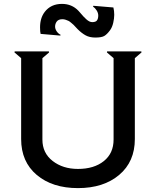

<svg xmlns="http://www.w3.org/2000/svg" viewBox="-20 -967 810 997"><path d="M294.9 -786.1 293 -782.2 190.9 -791Q188 -801.3 188 -825.2Q188 -873 211.9 -904.8Q244.1 -946.8 301.8 -946.8Q353 -946.8 387.2 -911.1Q390.6 -907.7 399.7 -897Q408.7 -886.2 414.3 -880.4Q419.9 -874.5 428.2 -866.9Q436.5 -859.4 444.1 -855.7Q451.7 -852.1 459 -852.1Q477.1 -852.1 483.6 -861.1Q490.2 -870.1 490.2 -886.2Q490.2 -899.4 482.2 -912.4Q474.1 -925.3 462.9 -933.1L464.8 -937L568.8 -928.2Q573.2 -910.6 573.2 -890.1Q573.2 -871.6 567.9 -848.1Q562.5 -824.7 550.8 -809.1Q535.2 -788.1 521 -780Q506.8 -772 475.1 -772Q445.3 -772 424.6 -783.4Q403.8 -794.9 383.8 -814.9L374 -825.2Q364.7 -835.4 362.1 -837.9Q359.4 -840.3 350.3 -848.1Q341.3 -856 335.7 -858.6Q330.1 -861.3 321.3 -864.3Q312.5 -867.2 304.2 -867.2Q283.7 -867.2 274.9 -855.5Q266.1 -843.8 266.1 -829.1Q266.1 -816.4 274.4 -804.2Q282.7 -792 294.9 -786.1ZM535.2 -694.8 536.1 -700.2H713.9L714.8 -694.8L680.2 -665V-245.1Q680.2 -127.4 598.9 -58.8Q517.6 9.8 384.8 9.8Q252 9.8 170.9 -58.6Q89.8 -127 89.8 -245.1V-665L55.2 -694.8L56.2 -700.2H233.9L234.9 -694.8L200.2 -665V-242.2Q200.2 -172.4 253.4 -131.1Q306.6 -89.8 384.8 -89.8Q468.3 -89.8 519 -130.4Q569.8 -170.9 569.8 -242.2V-665Z"/></svg>

Font: Tiffany Gothic CC
Style: Regular
Weight: 400
Designer: indestructible type*
Foundry: Cowboy Collective
Version: Version 1.000